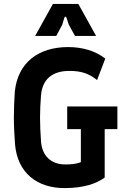

<svg xmlns="http://www.w3.org/2000/svg" viewBox="-20 -953 645 983"><path d="M316 10C408 9 473 -12 516 -44V-292H581V-408H324V-292H394V-123C374 -114 344 -111 315 -111C242 -111 196 -154 190 -228C187 -275 185 -310 185 -350C185 -391 187 -426 190 -465C197 -548 248 -590 336 -590C395 -590 435 -577 477 -543L519 -653C468 -693 401 -712 329 -712C177 -712 72 -633 56 -486C53 -447 51 -392 51 -350C51 -308 54 -253 57 -214C69 -71 167 12 316 10ZM160 -769H268L299 -827L309 -861C312 -870 318 -870 321 -861L332 -827L364 -769H472L381 -933H251Z"/></svg>

Font: Finlandica SemiBold
Style: Regular
Weight: 600
Designer: Niklas Ekholm, Juho Hiilivirta, Jaakko Suomalainen
Foundry: Helsinki Type Studio
Version: Version 2.000;Glyphs 3.2 (3202)